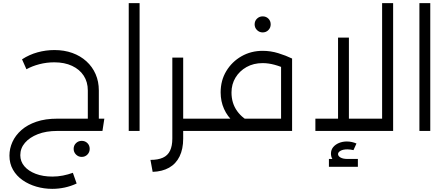

<svg xmlns="http://www.w3.org/2000/svg" viewBox="-20 -832 2838 1220"><path d="M538 0V-257Q538 -311 512 -351Q486 -391 438 -413.5Q390 -436 325 -436Q276 -436 230 -424Q184 -412 148 -392L120 -455Q166 -485 218.5 -499.5Q271 -514 326 -514Q388 -514 439.5 -495.5Q491 -477 529 -442.5Q567 -408 587.5 -361Q608 -314 608 -257V0ZM312 368Q260 368 211.5 354Q163 340 124 313Q85 286 62.5 246.5Q40 207 40 157Q40 112 59 70Q78 28 116 -5.5Q154 -39 211 -58.5Q268 -78 344 -78V0Q273 0 220.5 20.5Q168 41 138.5 75.5Q109 110 109 154Q109 194 135 224.5Q161 255 207 272.5Q253 290 313 290Q347 290 380 283.5Q413 277 443 266L467 334Q431 351 391.5 359.5Q352 368 312 368ZM344 0V-78H643L631 0ZM499 165Q478 165 463 150Q448 135 448 114Q448 92 463 77.5Q478 63 499 63Q521 63 535.5 77.5Q550 92 550 114Q550 135 535.5 150Q521 165 499 165Z M798 0V-812H867V0Z M1122 0V-78H1252V0ZM936 184Q984 184 1015 170Q1046 156 1060.5 125.5Q1075 95 1075 49V-466H1144V49Q1144 115 1121 162Q1098 209 1054.5 233.5Q1011 258 950 260ZM1252 0V-78Q1264 -78 1268 -67.5Q1272 -57 1272 -39Q1272 -22 1268 -11Q1264 0 1252 0Z M1252 0V-78H1766V-460H1836V0ZM1553 -4Q1503 -23 1464 -57.5Q1425 -92 1403.5 -140Q1382 -188 1382 -245Q1382 -321 1418 -380.5Q1454 -440 1514.5 -474.5Q1575 -509 1649 -509Q1700 -509 1748.5 -494Q1797 -479 1836 -460L1805 -390Q1766 -409 1726 -420Q1686 -431 1649 -431Q1591 -431 1546.5 -406Q1502 -381 1476.5 -339Q1451 -297 1451 -244Q1451 -176 1487 -126Q1523 -76 1585 -50ZM1252 0Q1240 0 1236 -11Q1232 -22 1232 -40Q1232 -58 1236 -68Q1240 -78 1252 -78ZM1649 -626Q1628 -626 1613 -641Q1598 -656 1598 -677Q1598 -699 1613 -713.5Q1628 -728 1649 -728Q1671 -728 1685.5 -713.5Q1700 -699 1700 -677Q1700 -656 1685.5 -641Q1671 -626 1649 -626Z M2408 0V-812H2478V0ZM1984 0V-78H2478V0ZM2128 0V-593H2197V0ZM2188 216Q2143 216 2113 198Q2083 180 2083 144Q2083 120 2097 103Q2111 86 2134 76.5Q2157 67 2184 67Q2200 67 2216 70.5Q2232 74 2245 80L2226 122Q2218 120 2207.5 118.5Q2197 117 2188 117Q2160 117 2144 126Q2128 135 2128 147Q2128 160 2144 169Q2160 178 2188 178ZM2070 228V178H2254V228Z M2645 0V-812H2714V0Z"/></svg>

Font: Alexandria Light
Style: Regular
Weight: 300
Designer: Mohamed Gaber
Foundry: Kief Type Foundry
Version: Version 5.100